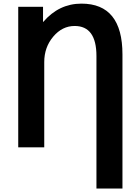

<svg xmlns="http://www.w3.org/2000/svg" viewBox="-20 -824 784 1074"><path d="M82 0V-786.1H220.7V-701.2H221.7Q309.6 -803.7 435.5 -803.7Q665 -803.7 665 -519.5V230.5H519.5V-510.7Q519.5 -678.7 397.5 -678.7Q328.1 -678.7 277.8 -619.1Q227.5 -559.6 227.5 -476.6V0Z"/></svg>

Font: Gothic A1 ExtraBold
Style: Regular
Weight: 800
Designer: HanYang I&C Co.,Ltd.
Foundry: HanYang I&C Co.,Ltd.
Version: Version 2.50